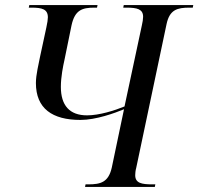

<svg xmlns="http://www.w3.org/2000/svg" viewBox="-20 -734 779 754"><path d="M314 0H588L590 -10H578C536 -10 511 -15 511 -46C511 -52 512 -65 515 -75L634 -639C646 -696 676 -704 724 -704H737L739 -714H466L464 -704H477C519 -704 542 -698 542 -668C542 -660 540 -646 537 -634L469 -316C430 -300 370 -281 322 -281C253 -281 219 -320 219 -393C219 -432 228 -476 233 -498L261 -635C274 -694 302 -704 350 -704H361L363 -714H95L93 -704H104C145 -704 168 -698 168 -666C168 -658 166 -644 162 -626L137 -510C132 -483 121 -441 121 -408C121 -308 185 -263 296 -263C357 -263 431 -290 467 -305L419 -76C406 -18 375 -10 327 -10H316Z"/></svg>

Font: Noto Serif Display SemiCondensed
Style: Italic
Weight: 400
Width: 4
Italic angle: -12°
Designer: Monotype Design Team
Foundry: Monotype Imaging Inc.
Version: Version 2.009